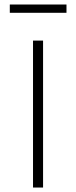

<svg xmlns="http://www.w3.org/2000/svg" viewBox="-20 -840 341 860"><path d="M23.9 -819.8V-782.7H277.8V-819.8ZM172.9 -658.2H127.9V0H172.9Z"/></svg>

Font: Estedad ExtraLight
Style: Regular
Weight: 200
Designer: Amin Abedi
Version: Version 7.3